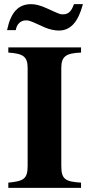

<svg xmlns="http://www.w3.org/2000/svg" viewBox="-20 -904 429 924"><path d="M336 -884C323 -848 309 -835 282 -835C271 -835 268 -836 243 -847L203 -865C174 -878 151 -884 130 -884C68 -884 32 -845 14 -759H56C60 -787 79 -806 105 -806C118 -806 125 -804 169 -784L198 -771C217 -763 242 -757 263 -757C319 -757 356 -797 379 -884ZM370 0V-25C294 -30 275 -41 275 -106V-576C275 -632 296 -648 370 -651V-676H20V-651C92 -646 113 -632 113 -576V-106C113 -44 95 -32 20 -25V0Z"/></svg>

Font: XITS Math
Style: Bold
Weight: 700
Designer: MicroPress Inc., with final additions and corrections provided by Coen Hoffman, Elsevier (retired)
Version: Version 1.105